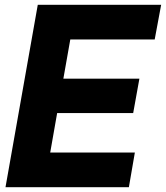

<svg xmlns="http://www.w3.org/2000/svg" viewBox="-20 -783 694 803"><path d="M519 0H3L138 -763H654L627 -618H274L245 -454H563L537 -310H219L190 -145H544Z"/></svg>

Font: Open Sauce Sans ExBold Italic
Style: Regular
Weight: 800
Italic angle: -10°
Designer: Alfredo Marco Pradil
Foundry: Creative Sauce Fz LLC
Version: Version 1.477